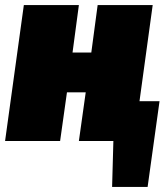

<svg xmlns="http://www.w3.org/2000/svg" viewBox="-28 -556 660 757"><path d="M522 -157H601L554 181H414L419 0H283L310 -192H236L209 0H-8L66 -536H283L258 -349H332L357 -536H574Z"/></svg>

Font: Fira Sans Ultra
Style: Italic
Weight: 950
Italic angle: -8°
Designer: Carrois Corporate & Edenspiekermann AG
Foundry: Carrois Corporate GbR & Edenspiekermann AG
Version: Version 4.203;PS 004.203;hotconv 1.0.88;makeotf.lib2.5.64775